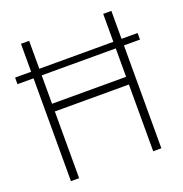

<svg xmlns="http://www.w3.org/2000/svg" viewBox="-132 -856 925 972"><g transform="rotate(-20 330.0 -370.0)"><path d="M86 0V-740H130V-401H529V-740H573V0H529V-359.5H130V0ZM-0.5 -554V-589.5H659.5V-554Z"/></g></svg>

Font: Encode Sans Semi Condensed ExtraLight
Style: Regular
Weight: 200
Width: 4
Designer: Multiple Designers
Foundry: Impallari Type
Version: Version 3.000; ttfautohint (v1.8.3) -l 8 -r 50 -G 200 -x 14 